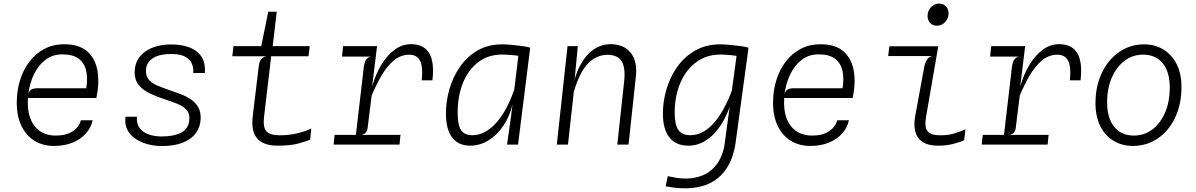

<svg xmlns="http://www.w3.org/2000/svg" viewBox="-20 -802 6635 1065"><path d="M279.5 7.5Q219.5 7.5 173 -20.2Q126.5 -48 99.8 -101.8Q73 -155.5 73 -233Q73 -298.5 91 -356.8Q109 -415 143.2 -460Q177.5 -505 226.2 -530.8Q275 -556.5 336 -556.5Q421 -556.5 465.8 -515.2Q510.5 -474 521.2 -406.2Q532 -338.5 514.5 -258.5H135Q130.5 -194 147.5 -147.2Q164.5 -100.5 201 -75.2Q237.5 -50 290.5 -50Q349 -50 384.8 -74.8Q420.5 -99.5 428.5 -135H494Q485.5 -94.5 457 -62.2Q428.5 -30 383.5 -11.2Q338.5 7.5 279.5 7.5ZM136.5 -278Q142 -300 155 -306.2Q168 -312.5 185.5 -312.5H458.5Q467.5 -367.5 458 -409.8Q448.5 -452 416.5 -476.2Q384.5 -500.5 326 -500.5Q271.5 -500.5 231.8 -470Q192 -439.5 168 -389Q144 -338.5 136.5 -278Z M875.5 8Q840 8 802.8 -1.2Q765.5 -10.5 734.8 -30Q704 -49.5 687.2 -80.2Q670.5 -111 676 -154.5H739.5Q736.5 -115.5 754.8 -91.5Q773 -67.5 804.8 -56.5Q836.5 -45.5 873 -45Q944 -44.5 986.5 -67.2Q1029 -90 1030.5 -144.5Q1031.5 -177 1011.5 -196.2Q991.5 -215.5 959.8 -227.8Q928 -240 894.5 -251Q855 -264 815.8 -281.5Q776.5 -299 751 -328.8Q725.5 -358.5 727 -407Q728.5 -452.5 754 -485.8Q779.5 -519 824.5 -537.2Q869.5 -555.5 929.5 -555.5Q987.5 -555.5 1031 -539Q1074.5 -522.5 1097.5 -487.8Q1120.5 -453 1116 -397H1051.5Q1054.5 -421 1045.8 -445.2Q1037 -469.5 1009.8 -486Q982.5 -502.5 930 -502.5Q862 -502.5 826.2 -478Q790.5 -453.5 789.5 -411.5Q789 -379.5 805.2 -360.2Q821.5 -341 851.2 -328.2Q881 -315.5 920 -302Q951 -291.5 982 -279.8Q1013 -268 1038.8 -250.8Q1064.5 -233.5 1079.5 -207.5Q1094.5 -181.5 1093 -143Q1091.5 -98.5 1066.8 -64.2Q1042 -30 994 -10.8Q946 8.5 875.5 8Z M1521.5 6Q1476.5 6 1447.5 -5.8Q1418.5 -17.5 1402.5 -39Q1386.5 -60.5 1382 -90.8Q1377.5 -121 1382 -158.5L1415.5 -436.5Q1417.5 -453 1422.5 -463.8Q1427.5 -474.5 1436.2 -480.8Q1445 -487 1457 -490L1429.5 -524L1429 -545.5L1468 -737H1515L1490 -524L1486 -505L1444.5 -153Q1438 -96.5 1457.5 -74Q1477 -51.5 1532.5 -51.5Q1583 -51.5 1629 -62.5Q1675 -73.5 1706.5 -89L1700.5 -27.5Q1677.5 -17.5 1634.2 -5.8Q1591 6 1521.5 6ZM1268.5 -490 1275 -546H1698L1691.5 -490Z M1830.5 0 1836 -54H2201.5L2196 0ZM1877 -488 1883 -546H2071.5L2039.5 -488ZM1949 -10 1997.5 -426.5Q2001.5 -457.5 2010.5 -470.8Q2019.5 -484 2036.5 -488L2004.5 -497L2010 -529.5L2071.5 -546L2044 -321.5Q2063 -389 2095 -442.2Q2127 -495.5 2169 -526.2Q2211 -557 2259 -557Q2331.5 -557 2361 -506.5Q2390.5 -456 2378.5 -356.5H2319.5Q2327 -434.5 2309.2 -466.5Q2291.5 -498.5 2250.5 -498.5Q2201 -498.5 2162.2 -464.8Q2123.5 -431 2094 -379Q2064.5 -327 2041.5 -272L2019 -91Q2017.5 -77.5 2010 -67.8Q2002.5 -58 1985 -54L2014 -41.5L2010.5 -10Z M2792.5 0 2814.5 -155 2856 -499 2859 -524.5 2921 -537.5 2853.5 0ZM2588 6Q2523 6 2488.2 -39.2Q2453.5 -84.5 2453.5 -172.5Q2453.5 -240 2473 -307.8Q2492.5 -375.5 2531.5 -431.8Q2570.5 -488 2629 -522Q2687.5 -556 2766 -556Q2787 -556 2817.2 -553.2Q2847.5 -550.5 2876.2 -546.5Q2905 -542.5 2921 -537.5L2901.5 -484.5Q2891.5 -487.5 2874 -490.2Q2856.5 -493 2836.2 -495Q2816 -497 2797.5 -498.2Q2779 -499.5 2767 -499.5Q2687.5 -499.5 2632 -456.8Q2576.5 -414 2547.5 -341Q2518.5 -268 2518.5 -177.5Q2518.5 -109.5 2537.2 -80.8Q2556 -52 2599.5 -52Q2646.5 -52 2689.2 -81.8Q2732 -111.5 2768.5 -168Q2805 -224.5 2832.5 -305L2840 -260L2823 -224Q2807 -156 2771.8 -104Q2736.5 -52 2689 -23Q2641.5 6 2588 6Z M3068.5 0 3128 -546H3185L3160 -282H3152Q3164.5 -375 3196.2 -436Q3228 -497 3272.2 -527Q3316.5 -557 3366 -557Q3439 -557 3477.8 -510Q3516.5 -463 3507 -376.5L3466.5 0H3404L3442 -350Q3450.5 -426 3428.2 -462Q3406 -498 3349 -498Q3314.5 -498 3280.8 -480.5Q3247 -463 3217 -418.8Q3187 -374.5 3163 -293.5L3130.5 0Z M3672 231.5 3684 175Q3771 195.5 3829.5 184.5Q3888 173.5 3923.8 143Q3959.5 112.5 3977 73.5Q3994.5 34.5 3999 -0.5L4064.5 -484L4072.5 -545.5L4132 -537.5L4060 -8.5Q4054.5 32.5 4039.5 73.8Q4024.5 115 3997 150.5Q3969.5 186 3925.8 210Q3882 234 3819.5 240.8Q3757 247.5 3672 231.5ZM3798 6Q3730 6 3693.5 -39.2Q3657 -84.5 3657 -172.5Q3657 -240 3677 -307.8Q3697 -375.5 3737 -431.8Q3777 -488 3836.8 -522Q3896.5 -556 3976 -556Q3997 -556 4027.5 -553.2Q4058 -550.5 4087 -546.5Q4116 -542.5 4132 -537.5L4107 -484.5Q4097 -487.5 4080.2 -490.2Q4063.5 -493 4044 -495Q4024.5 -497 4006.8 -498.2Q3989 -499.5 3977 -499.5Q3899 -499.5 3841.8 -457Q3784.5 -414.5 3753.5 -341.8Q3722.5 -269 3722.5 -177.5Q3722.5 -109.5 3743.2 -80.8Q3764 -52 3809.5 -52Q3879.5 -52 3939.5 -119.8Q3999.5 -187.5 4042.5 -308L4050 -263L4033 -227Q4012 -159 3977.2 -106.2Q3942.5 -53.5 3897 -23.8Q3851.5 6 3798 6Z M4474.5 7.5Q4414.5 7.5 4368 -20.2Q4321.5 -48 4294.8 -101.8Q4268 -155.5 4268 -233Q4268 -298.5 4286 -356.8Q4304 -415 4338.2 -460Q4372.5 -505 4421.2 -530.8Q4470 -556.5 4531 -556.5Q4616 -556.5 4660.8 -515.2Q4705.5 -474 4716.2 -406.2Q4727 -338.5 4709.5 -258.5H4330Q4325.5 -194 4342.5 -147.2Q4359.5 -100.5 4396 -75.2Q4432.5 -50 4485.5 -50Q4544 -50 4579.8 -74.8Q4615.5 -99.5 4623.5 -135H4689Q4680.5 -94.5 4652 -62.2Q4623.5 -30 4578.5 -11.2Q4533.5 7.5 4474.5 7.5ZM4331.5 -278Q4337 -300 4350 -306.2Q4363 -312.5 4380.5 -312.5H4653.5Q4662.5 -367.5 4653 -409.8Q4643.5 -452 4611.5 -476.2Q4579.5 -500.5 4521 -500.5Q4466.5 -500.5 4426.8 -470Q4387 -439.5 4363 -389Q4339 -338.5 4331.5 -278Z M5177 -659.5Q5154 -659.5 5139.5 -674.8Q5125 -690 5125 -713Q5125 -742 5143.8 -762Q5162.5 -782 5189.5 -782Q5212 -782 5226.8 -767.2Q5241.5 -752.5 5241.5 -728.5Q5241.5 -700 5222.5 -679.8Q5203.5 -659.5 5177 -659.5ZM5184 6Q5129 6 5097.8 -14.5Q5066.5 -35 5057 -72Q5047.5 -109 5056.5 -158.5L5106.5 -429.5Q5111.5 -456.5 5122.5 -472.2Q5133.5 -488 5151 -491H4906.5L4913.5 -545.5H5184.5L5116.5 -153Q5107 -97 5125.2 -74.2Q5143.5 -51.5 5196.5 -51.5Q5240.5 -51.5 5272.5 -61.5Q5304.5 -71.5 5335.5 -85L5328 -24.5Q5305 -13 5266.8 -3.5Q5228.5 6 5184 6Z M5425.5 0 5431 -54H5796.5L5791 0ZM5472 -488 5478 -546H5666.5L5634.5 -488ZM5544 -10 5592.5 -426.5Q5596.5 -457.5 5605.5 -470.8Q5614.5 -484 5631.5 -488L5599.5 -497L5605 -529.5L5666.5 -546L5639 -321.5Q5658 -389 5690 -442.2Q5722 -495.5 5764 -526.2Q5806 -557 5854 -557Q5926.5 -557 5956 -506.5Q5985.5 -456 5973.5 -356.5H5914.5Q5922 -434.5 5904.2 -466.5Q5886.5 -498.5 5845.5 -498.5Q5796 -498.5 5757.2 -464.8Q5718.5 -431 5689 -379Q5659.5 -327 5636.5 -272L5614 -91Q5612.5 -77.5 5605 -67.8Q5597.5 -58 5580 -54L5609 -41.5L5605.5 -10Z M6263 7.5Q6205 7.5 6158 -20.2Q6111 -48 6083.8 -101.2Q6056.5 -154.5 6056.5 -230Q6056.5 -323.5 6091.5 -397.2Q6126.5 -471 6187.8 -513.5Q6249 -556 6326.5 -556Q6385.5 -556 6432.2 -528Q6479 -500 6506.2 -447.2Q6533.5 -394.5 6533.5 -319.5Q6533.5 -224.5 6498.8 -150.8Q6464 -77 6403 -34.8Q6342 7.5 6263 7.5ZM6269.5 -50Q6327 -50 6372 -84Q6417 -118 6442.8 -178Q6468.5 -238 6468.5 -316.5Q6468.5 -404.5 6428.8 -451.8Q6389 -499 6320.5 -499Q6263 -499 6218 -465Q6173 -431 6147 -371.2Q6121 -311.5 6121 -234.5Q6121 -147 6160.5 -98.5Q6200 -50 6269.5 -50Z"/></svg>

Font: Spline Sans Mono Light
Style: Italic
Weight: 300
Italic angle: -4°
Monospace: yes
Version: Version 1.004